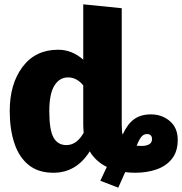

<svg xmlns="http://www.w3.org/2000/svg" viewBox="-20 -781 842 888"><path d="M527 87 444 55 474 -9Q423 -34 395 -81Q333 18 227 18Q157 18 112.5 -18Q68 -54 46.5 -118.5Q25 -183 25 -268Q25 -393 84.5 -472Q144 -551 249 -551Q313 -551 365 -505V-761L543 -743V-205Q543 -174 547 -158Q569 -207 600 -229.5Q631 -252 678 -252Q729 -252 765.5 -221Q802 -190 802 -134Q802 -81 776 -47.5Q750 -14 705.5 2Q661 18 605 18Q582 18 559 15ZM287 -110Q335 -110 367 -167Q365 -191 365 -207V-386Q335 -423 295 -423Q255 -423 231.5 -385Q208 -347 208 -267Q208 -180 227.5 -145Q247 -110 287 -110ZM635 -106Q656 -106 669.5 -113.5Q683 -121 683 -137Q683 -161 660 -161Q645 -161 634.5 -149Q624 -137 612 -107Z"/></svg>

Font: Trujillo ExtraBold
Style: Regular
Weight: 800
Designer: Fira Sans original fonts by bBox Type GmbH, Carrois Corporate GbR, & Edenspiekermann AG / Changes by Cristiano Sobral
Foundry: Fira Sans original fonts by bBox Type GmbH, Carrois Corporate GbR, & Edenspiekermann AG / Changes by Cristiano Sobral
Version: Version 4.301;July 28, 2020;FontCreator 13.0.0.2655 64-bit